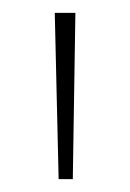

<svg xmlns="http://www.w3.org/2000/svg" viewBox="-20 -734 201 298"><path d="M97 -714 93 -456H71L65 -714Z"/></svg>

Font: Noto Sans Lao Looped UI ExCd Thin
Style: Regular
Weight: 100
Width: 2
Designer: Mark Frömberg, Ben Mitchell
Foundry: The Fontpad Ltd
Version: Version 1.001